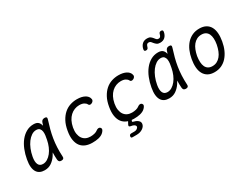

<svg xmlns="http://www.w3.org/2000/svg" viewBox="-72 -1492 3143 2404"><g transform="rotate(-30 1500.0 -289.5)"><path d="M162 10Q124 10 95.5 -3Q67 -16 49.5 -44Q32 -72 27.5 -115Q23 -158 34 -219Q46 -288 71 -350.5Q96 -413 133 -459.5Q170 -506 218 -533Q266 -560 324 -560Q372 -560 394 -536Q413 -515 420 -484Q426 -502 432 -521Q439 -543 452 -551.5Q465 -560 484 -560Q505 -560 511.5 -550.5Q518 -541 511 -521Q491 -459 475.5 -400Q460 -341 450.5 -282Q441 -223 438 -160.5Q435 -98 439 -29Q441 -9 431.5 0.5Q422 10 401.5 10Q381 10 371 0.5Q361 -9 359 -29Q355 -84 357 -134Q346 -114 333 -94Q303 -49 260.5 -19.5Q218 10 162 10ZM182 -69Q215 -69 246 -88Q277 -107 302.5 -139Q328 -171 346.5 -214.5Q365 -258 374 -306Q380 -333 384 -363.5Q388 -394 384.5 -420Q381 -446 365.5 -463.5Q350 -481 316 -481Q281 -481 248.5 -459.5Q216 -438 189 -402Q162 -366 142 -317Q122 -268 112 -212Q100 -145 117 -107Q134 -69 182 -69Z M654 -275Q667 -352 696 -405.5Q725 -459 764 -493.5Q803 -528 851 -544Q899 -560 950 -560Q986 -560 1013 -554Q1040 -548 1060 -537.5Q1080 -527 1092 -514Q1104 -501 1110 -487Q1120 -464 1113 -448Q1106 -432 1090 -424Q1072 -415 1058.5 -418Q1045 -421 1039 -436Q1031 -453 1006 -467Q981 -481 939 -481Q904 -481 870.5 -468Q837 -455 809.5 -429.5Q782 -404 762.5 -366.5Q743 -329 733 -277Q724 -227 730.5 -188Q737 -149 755.5 -122.5Q774 -96 803 -82.5Q832 -69 869 -69Q898 -69 926.5 -76Q955 -83 973 -98Q987 -109 1003 -111Q1019 -113 1031 -101Q1036 -95 1038 -88Q1040 -81 1038 -73Q1036 -65 1030 -56Q1024 -47 1014 -37Q999 -22 980 -13Q961 -4 940.5 1Q920 6 897 8Q874 10 850 10Q796 10 754 -7Q712 -24 685.5 -58.5Q659 -93 650 -147.5Q641 -202 654 -275Z M1254 -275Q1267 -352 1296 -405.5Q1325 -459 1364 -493.5Q1403 -528 1451 -544Q1499 -560 1550 -560Q1586 -560 1613 -554Q1640 -548 1660 -537.5Q1680 -527 1692 -514Q1704 -501 1710 -487Q1720 -464 1713 -448Q1706 -432 1690 -424Q1672 -415 1658.5 -418Q1645 -421 1639 -436Q1631 -453 1606 -467Q1581 -481 1539 -481Q1504 -481 1470.5 -468Q1437 -455 1409.5 -429.5Q1382 -404 1362.5 -366.5Q1343 -329 1333 -277Q1324 -227 1330.5 -188Q1337 -149 1355.5 -122.5Q1374 -96 1403 -82.5Q1432 -69 1469 -69Q1498 -69 1526.5 -76Q1555 -83 1573 -98Q1587 -109 1603 -111Q1619 -113 1631 -101Q1636 -95 1638 -88Q1640 -81 1638 -73Q1636 -65 1630 -56Q1624 -47 1614 -37Q1599 -22 1580 -13Q1561 -4 1540.5 1Q1520 6 1497 8Q1474 10 1450 10Q1434 10 1418 8L1413 17Q1409 26 1411 30.5Q1413 35 1422 37Q1439 41 1455 47Q1480 57 1495.5 75Q1511 93 1507 119Q1501 153 1465 177Q1429 201 1377 201H1319Q1306 201 1301 195Q1296 189 1298 176.5Q1300 164 1307.5 157.5Q1315 151 1328 151H1375Q1398 151 1414 139Q1430 127 1432 114Q1434 95 1409 81Q1393 73 1369 70Q1350 67 1346 58Q1342 49 1352 32L1370 -1L1354 -7Q1312 -24 1285.5 -58.5Q1259 -93 1250 -147.5Q1241 -202 1254 -275Z M1962 10Q1924 10 1895.5 -3Q1867 -16 1849.5 -44Q1832 -72 1827.5 -115Q1823 -158 1834 -219Q1846 -288 1871 -350.5Q1896 -413 1933 -459.5Q1970 -506 2018 -533Q2066 -560 2124 -560Q2172 -560 2194 -536Q2213 -515 2220 -484Q2226 -502 2232 -521Q2239 -543 2252 -551.5Q2265 -560 2284 -560Q2305 -560 2311.5 -550.5Q2318 -541 2311 -521Q2291 -459 2275.5 -400Q2260 -341 2250.5 -282Q2241 -223 2238 -160.5Q2235 -98 2239 -29Q2241 -9 2231.5 0.5Q2222 10 2201.5 10Q2181 10 2171 0.5Q2161 -9 2159 -29Q2155 -84 2157 -134Q2146 -114 2133 -94Q2103 -49 2060.5 -19.5Q2018 10 1962 10ZM1982 -69Q2015 -69 2046 -88Q2077 -107 2102.5 -139Q2128 -171 2146.5 -214.5Q2165 -258 2174 -306Q2180 -333 2184 -363.5Q2188 -394 2184.5 -420Q2181 -446 2165.5 -463.5Q2150 -481 2116 -481Q2081 -481 2048.5 -459.5Q2016 -438 1989 -402Q1962 -366 1942 -317Q1922 -268 1912 -212Q1900 -145 1917 -107Q1934 -69 1982 -69ZM2044 -684Q2040 -669 2031.5 -662Q2023 -655 2009 -655Q1994 -655 1988.5 -662Q1983 -669 1985 -685Q1994 -729 2021 -754.5Q2048 -780 2093 -780Q2124 -780 2140 -768Q2156 -756 2167 -742Q2178 -728 2188 -716Q2198 -704 2217 -704Q2237 -704 2246 -717Q2255 -730 2258 -746Q2262 -761 2270 -768Q2278 -775 2292 -775Q2308 -775 2313.5 -768Q2319 -761 2317 -745Q2309 -702 2282.5 -676Q2256 -650 2211 -650Q2181 -650 2164.5 -662Q2148 -674 2136.5 -688Q2125 -702 2115 -714Q2105 -726 2087 -726Q2065 -726 2056.5 -713Q2048 -700 2044 -684Z M2618 10Q2562 10 2524.5 -11Q2487 -32 2466 -70Q2445 -108 2441 -160.5Q2437 -213 2448 -276Q2459 -339 2481.5 -391Q2504 -443 2538 -480.5Q2572 -518 2617.5 -539Q2663 -560 2720 -560Q2776 -560 2814 -539Q2852 -518 2872.5 -480.5Q2893 -443 2897 -391Q2901 -339 2890 -277Q2879 -213 2855.5 -160.5Q2832 -108 2798 -70Q2764 -32 2719 -11Q2674 10 2618 10ZM2632 -69Q2668 -69 2697 -84Q2726 -99 2748.5 -126Q2771 -153 2786.5 -191.5Q2802 -230 2811 -277Q2819 -322 2817 -359.5Q2815 -397 2802.5 -424Q2790 -451 2766 -466Q2742 -481 2705 -481Q2669 -481 2639.5 -466Q2610 -451 2587.5 -424Q2565 -397 2550 -359Q2535 -321 2526 -275Q2519 -229 2521 -191Q2523 -153 2535.5 -126Q2548 -99 2572 -84Q2596 -69 2632 -69Z"/></g></svg>

Font: Maple Mono NL Light
Style: Italic
Weight: 300
Italic angle: -10°
Monospace: yes
Designer: subframe7536
Version: Version 7.000